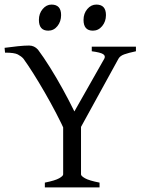

<svg xmlns="http://www.w3.org/2000/svg" viewBox="-20 -819 635 839"><path d="M574 -595Q541 -588 523 -581.5Q505 -575 498 -563L320 -239H267Q249 -279 225 -325Q201 -371 175 -416Q149 -461 125 -499Q101 -537 82 -563Q73 -573 58 -581Q43 -589 2 -589L0 -610Q29 -614 58 -617Q87 -620 107 -620Q130 -620 146 -602Q170 -570 198.5 -524.5Q227 -479 254.5 -429Q282 -379 305 -332L436 -563Q442 -575 430.5 -582.5Q419 -590 381 -595V-615H574ZM176 0V-21Q221 -30 238.5 -40Q256 -50 256 -57V-312H334V-57Q334 -50 351.5 -40Q369 -30 415 -21V0ZM191 -685Q150 -685 150 -732Q150 -760 166.5 -779.5Q183 -799 205 -799Q247 -799 247 -753Q247 -725 231 -705Q215 -685 191 -685ZM386 -685Q345 -685 345 -732Q345 -760 361.5 -779.5Q378 -799 401 -799Q443 -799 443 -753Q443 -725 426.5 -705Q410 -685 386 -685Z"/></svg>

Font: ChillKai
Style: Regular
Weight: 400
Designer: ChillType
Foundry: 寒蝉字型
Version: Version 2.000